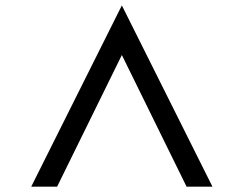

<svg xmlns="http://www.w3.org/2000/svg" viewBox="-20 -704 919 724"><path d="M439.5 -683.6 781.2 0H683.6L439.5 -496.6L195.3 0H97.7Z"/></svg>

Font: BabelStone Pigpen
Style: Regular
Weight: 400
Designer: Andrew West
Foundry: BabelStone
Version: Version 1.02 November 6, 2013